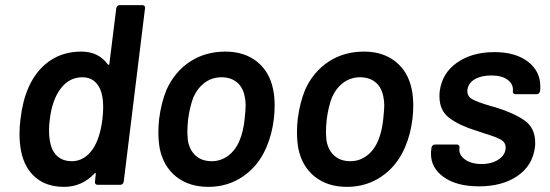

<svg xmlns="http://www.w3.org/2000/svg" viewBox="-20 -720 2141 748"><path d="M446 -700H535Q540 -700 543 -696.5Q546 -693 545 -688L462 -12Q461 -7 457.5 -3.5Q454 0 449 0H360Q355 0 352 -3.5Q349 -7 350 -12L353 -42Q354 -45 352 -46Q350 -47 348 -44Q299 8 230 8Q161 8 118 -29Q75 -66 62 -132Q56 -164 56 -198Q56 -230 60 -257Q68 -327 91 -379Q120 -445 172.5 -482Q225 -519 297 -519Q364 -519 400 -469Q402 -467 404 -467.5Q406 -468 406 -471L433 -688Q434 -693 437.5 -696.5Q441 -700 446 -700ZM379 -256Q382 -282 382 -303Q382 -348 369 -375Q348 -419 301 -419Q251 -419 218 -377Q183 -332 174 -255Q171 -233 171 -212Q171 -169 183 -140Q205 -92 260 -92Q309 -92 342 -140Q370 -182 379 -256Z M602 -143Q597 -173 597 -205Q597 -232 600 -257Q608 -320 629 -371Q661 -441 720.5 -480Q780 -519 858 -519Q932 -519 981 -480Q1030 -441 1044 -372Q1050 -344 1050 -308Q1050 -284 1047 -258Q1040 -197 1017 -144Q986 -73 926.5 -32.5Q867 8 792 8Q716 8 666 -32Q616 -72 602 -143ZM913 -172Q928 -207 933 -256Q937 -294 937 -308Q937 -327 934 -340Q928 -378 904 -398.5Q880 -419 843 -419Q807 -419 778.5 -398.5Q750 -378 733 -340Q719 -302 713 -256Q710 -231 710 -207Q710 -192 712 -172Q719 -134 743 -113Q767 -92 805 -92Q840 -92 868.5 -113Q897 -134 913 -172Z M1142 -143Q1137 -173 1137 -205Q1137 -232 1140 -257Q1148 -320 1169 -371Q1201 -441 1260.5 -480Q1320 -519 1398 -519Q1472 -519 1521 -480Q1570 -441 1584 -372Q1590 -344 1590 -308Q1590 -284 1587 -258Q1580 -197 1557 -144Q1526 -73 1466.5 -32.5Q1407 8 1332 8Q1256 8 1206 -32Q1156 -72 1142 -143ZM1453 -172Q1468 -207 1473 -256Q1477 -294 1477 -308Q1477 -327 1474 -340Q1468 -378 1444 -398.5Q1420 -419 1383 -419Q1347 -419 1318.5 -398.5Q1290 -378 1273 -340Q1259 -302 1253 -256Q1250 -231 1250 -207Q1250 -192 1252 -172Q1259 -134 1283 -113Q1307 -92 1345 -92Q1380 -92 1408.5 -113Q1437 -134 1453 -172Z M1659 -121Q1659 -131 1660 -136L1661 -145Q1662 -150 1665.5 -153.5Q1669 -157 1674 -157H1760Q1765 -157 1768 -153.5Q1771 -150 1770 -145V-143Q1766 -118 1790.5 -99.5Q1815 -81 1856 -81Q1897 -81 1923.5 -99.5Q1950 -118 1950 -145Q1950 -165 1932 -175.5Q1914 -186 1874 -198L1838 -210Q1770 -231 1731 -260Q1692 -289 1692 -345Q1692 -358 1693 -364Q1702 -435 1760.5 -476Q1819 -517 1906 -517Q1988 -517 2036.5 -480Q2085 -443 2085 -383Q2085 -371 2084 -365Q2083 -360 2079.5 -356.5Q2076 -353 2071 -353H1988Q1983 -353 1980 -356.5Q1977 -360 1978 -365Q1981 -391 1958.5 -408.5Q1936 -426 1894 -426Q1855 -426 1830 -411.5Q1805 -397 1801 -371Q1798 -346 1819 -334Q1840 -322 1892 -307L1913 -301Q1984 -279 2024.5 -250Q2065 -221 2065 -164Q2065 -152 2064 -146Q2055 -75 1996 -34.5Q1937 6 1846 6Q1760 6 1709.5 -29.5Q1659 -65 1659 -121Z"/></svg>

Font: Barlow SemiBold
Style: Italic
Weight: 600
Italic angle: -7°
Designer: Jeremy Tribby
Foundry: Tribby Type
Version: Version 1.408